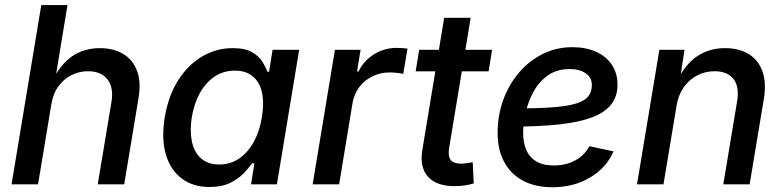

<svg xmlns="http://www.w3.org/2000/svg" viewBox="-20 -748 3179 779"><path d="M188 -323.2 134.3 0H26.9L147.5 -727.5H253.9L201.7 -412.1H187.5Q211.9 -461.9 241.5 -492.9Q271 -523.9 306.9 -538.3Q342.8 -552.7 384.8 -552.7Q440.4 -552.7 479.7 -529.3Q519 -505.9 536.1 -460.2Q553.2 -414.6 541.5 -346.7L483.9 0H376.5L432.1 -333.5Q441.9 -393.1 416 -426Q390.1 -459 336.9 -459Q301.3 -459 269.8 -443.1Q238.3 -427.2 216.6 -397.2Q194.8 -367.2 188 -323.2Z M830.1 10.7Q763.7 10.7 717.8 -23.4Q671.9 -57.6 653.1 -120.8Q634.3 -184.1 648.4 -272Q663.6 -361.3 703.9 -423.8Q744.1 -486.3 801.3 -519.5Q858.4 -552.7 923.8 -552.7Q974.6 -552.7 1002.9 -536.1Q1031.2 -519.5 1044.9 -497.1Q1058.6 -474.6 1064.9 -457H1071.8L1085.9 -545.9H1193.8L1103.5 0H998.5L1012.2 -85.4H1002.9Q990.2 -67.4 968.5 -44.7Q946.8 -22 913.1 -5.6Q879.4 10.7 830.1 10.7ZM869.6 -80.6Q915.5 -80.6 950.9 -105.2Q986.3 -129.9 1010 -173.1Q1033.7 -216.3 1042.5 -272.9Q1052.2 -329.6 1043 -372.1Q1033.7 -414.6 1006.1 -438Q978.5 -461.4 932.6 -461.4Q885.3 -461.4 849.1 -436.3Q813 -411.1 790 -368.7Q767.1 -326.2 758.3 -272.9Q749.5 -218.8 758.3 -175Q767.1 -131.3 794.9 -106Q822.8 -80.6 869.6 -80.6Z M1248.5 0 1338.9 -545.9H1442.9L1428.7 -458H1434.6Q1456.5 -502.9 1498.5 -528.3Q1540.5 -553.7 1588.4 -553.7Q1598.6 -553.7 1611.6 -553Q1624.5 -552.2 1633.3 -550.8L1616.2 -448.2Q1608.9 -450.2 1592.8 -452.1Q1576.7 -454.1 1561 -454.1Q1523.4 -454.1 1491.5 -438.5Q1459.5 -422.9 1438.2 -395.3Q1417 -367.7 1410.6 -331.5L1356 0Z M1976.6 -545.9 1962.4 -458.5H1666.5L1680.7 -545.9ZM1782.2 -675.8H1889.6L1802.2 -147.5Q1796.9 -113.8 1808.6 -98.9Q1820.3 -84 1851.6 -84Q1859.9 -84 1873.8 -85.9Q1887.7 -87.9 1897.9 -89.8L1902.3 -3.9Q1885.3 1.5 1865.2 4.4Q1845.2 7.3 1825.7 7.3Q1750.5 7.3 1716.3 -31.2Q1682.1 -69.8 1693.4 -138.7Z M2221.2 11.7Q2151.9 11.7 2102.3 -14.6Q2052.7 -41 2025.9 -90.6Q1999 -140.1 1999 -209.5Q1999 -280.3 2022 -343Q2044.9 -405.8 2086.2 -453.9Q2127.4 -502 2182.6 -529.3Q2237.8 -556.6 2302.2 -556.6Q2356.9 -556.6 2398.2 -538.1Q2439.5 -519.5 2462.4 -485.4Q2485.4 -451.2 2485.4 -404.3Q2485.4 -356.9 2459.7 -324.2Q2434.1 -291.5 2381.6 -271.7Q2329.1 -252 2248.8 -243.2Q2168.5 -234.4 2059.6 -234.4L2072.8 -308.1Q2163.1 -308.1 2223.1 -312.7Q2283.2 -317.4 2317.9 -328.1Q2352.5 -338.9 2366.9 -357.2Q2381.3 -375.5 2381.3 -403.3Q2381.3 -432.6 2356.9 -450.2Q2332.5 -467.8 2291.5 -467.8Q2238.8 -467.8 2202.6 -441.9Q2166.5 -416 2144.5 -375.5Q2122.6 -335 2112.5 -290.5Q2102.5 -246.1 2102.5 -209Q2102.5 -171.9 2114.5 -141.8Q2126.5 -111.8 2154.1 -94.2Q2181.6 -76.7 2228 -76.7Q2276.9 -76.7 2314.7 -97.7Q2352.5 -118.7 2371.1 -154.8L2469.2 -133.8Q2440.4 -66.9 2373.8 -27.6Q2307.1 11.7 2221.2 11.7Z M2725.1 -319.8 2671.9 0H2564.5L2655.3 -545.9H2757.3L2736.8 -412.1L2725.1 -416Q2760.3 -487.8 2809.3 -520.3Q2858.4 -552.7 2921.4 -552.7Q2978.5 -552.7 3017.8 -528.6Q3057.1 -504.4 3073.7 -457.8Q3090.3 -411.1 3078.6 -343.3L3021.5 0H2914.6L2970.7 -336.9Q2980.5 -397 2955.6 -428Q2930.7 -459 2879.4 -459Q2841.8 -459 2809.3 -442.4Q2776.9 -425.8 2754.6 -394.5Q2732.4 -363.3 2725.1 -319.8Z"/></svg>

Font: Inter Medium
Style: Italic
Weight: 500
Italic angle: -9.3988°
Designer: Rasmus Andersson
Foundry: rsms
Version: Version 4.001;git-66647c0bb